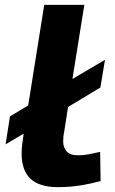

<svg xmlns="http://www.w3.org/2000/svg" viewBox="-20 -760 472 790"><path d="M3 -166 21 -281 96 -326 162 -740H327L278 -435L412 -514L393 -400L260 -320L244 -217Q242 -209 241 -199Q240 -189 240 -177Q240 -155 253.5 -138Q267 -121 302 -121Q324 -121 344.5 -125Q365 -129 392 -135L394 -15Q354 -4 310.5 3Q267 10 219 10Q142 10 105.5 -24.5Q69 -59 69 -128Q69 -147 71.5 -167.5Q74 -188 77 -207V-210Z"/></svg>

Font: Georama Extra Expanded SemiBold
Style: Italic
Weight: 600
Width: 8
Italic angle: -9°
Designer: Jean-Baptiste Levee
Foundry: Production Type
Version: Version 1.000